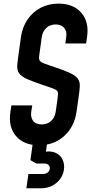

<svg xmlns="http://www.w3.org/2000/svg" viewBox="-20 -786 508 1060"><path d="M194.5 16Q111.5 16 68.2 -35Q25 -86 37.5 -169L43 -204H158L152.5 -169Q148 -139.5 162.5 -119.2Q177 -99 210 -99Q241.5 -99 262.2 -118.2Q283 -137.5 287.5 -169L297.5 -239Q300 -257 300.2 -267.5Q300.5 -278 295.5 -284.2Q290.5 -290.5 277.2 -295.8Q264 -301 240 -309Q171 -331.5 135 -347.2Q99 -363 86.2 -380.2Q73.5 -397.5 75.2 -423.8Q77 -450 83.5 -494L95.5 -581Q103.5 -636.5 131.8 -678Q160 -719.5 204 -742.8Q248 -766 303 -766Q385.5 -766 429.2 -715.2Q473 -664.5 460.5 -581L455.5 -546H340.5L345.5 -581Q350.5 -613.5 334 -632.2Q317.5 -651 288 -651Q256.5 -651 235.8 -631.8Q215 -612.5 210.5 -581L198.5 -494Q195.5 -476 195.5 -465.8Q195.5 -455.5 200.5 -449.2Q205.5 -443 218.8 -437.5Q232 -432 256 -424Q325.5 -401.5 361.2 -385.5Q397 -369.5 409.5 -352Q422 -334.5 420.5 -308.2Q419 -282 412.5 -239L402.5 -169Q390.5 -86 334.2 -35Q278 16 194.5 16ZM125.5 253.5 137 174.5H218Q233 174.5 244 165.5Q255 156.5 255 142Q255 131 247 124Q239 117 226 117H180.5L148 98L164.5 -21H243.5L230 76.5L196.5 60Q240.5 45 271.2 52.5Q302 60 318 82.5Q334 105 334 135.5Q334 167.5 317.2 194.5Q300.5 221.5 271.5 237.5Q242.5 253.5 207 253.5Z"/></svg>

Font: Mohave Light SemiBold
Style: Italic
Weight: 600
Italic angle: -8°
Version: Version 2.003